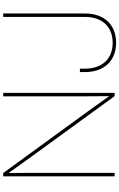

<svg xmlns="http://www.w3.org/2000/svg" viewBox="218 -986 777 1254"><g transform="rotate(-90 607.0 -359.5)"><path d="M82 0H104.5V-551.3L103.5 -692.4C137.7 -645 170.4 -598.1 204.6 -551.3L605.5 0H627V-727.5H604.5V-175.3L605.5 -35.6L505.4 -175.3L103.5 -727.5H82ZM954.1 9.8C1071.8 9.8 1145.5 -68.4 1145.5 -193.4V-727.5H1123V-193.4C1123 -81.5 1059.6 -12.7 954.1 -12.7C848.6 -12.7 785.2 -81.5 785.2 -193.4V-226.6H762.7V-193.4C762.7 -68.4 836.4 9.8 954.1 9.8Z"/></g></svg>

Font: Raveo Display Display Thin
Style: Regular
Weight: 100
Designer: Jakub Foglar, Rasmus Andersson (Inter)
Foundry: Jakubfoglar.com
Version: Version 1.100;Glyphs 3.2.3 (3260)